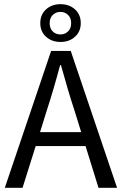

<svg xmlns="http://www.w3.org/2000/svg" viewBox="-20 -900 584 920"><path d="M203 -367 172 -267H369L338 -367Q307 -461 272 -588H268Q237 -471 203 -367ZM3 0 225 -656H319L541 0H452L390 -200H151L88 0ZM173 -789Q173 -830 200.5 -855Q228 -880 270 -880Q312 -880 339.5 -855Q367 -830 367 -789Q367 -749 339.5 -724Q312 -699 270 -699Q228 -699 200.5 -724Q173 -749 173 -789ZM270 -735Q291 -735 306 -749.5Q321 -764 321 -789Q321 -814 306 -828.5Q291 -843 270 -843Q248 -843 233 -828.5Q218 -814 218 -789Q218 -764 232.5 -749.5Q247 -735 270 -735Z"/></svg>

Font: Toshiba Sans
Style: Regular
Weight: 400
Designer: Paul D. Hunt
Foundry: Toshiba Corporation
Version: Version 2.020;PS 2.0;hotconv 1.0.86;makeotf.lib2.5.63406